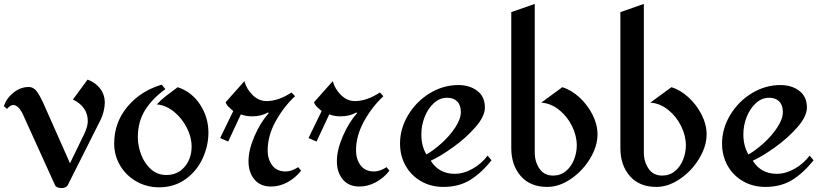

<svg xmlns="http://www.w3.org/2000/svg" viewBox="-32 -944 4206 982"><path d="M504 -420Q504 -399 498 -374.5Q492 -350 483 -332L314 4Q311 10 302 14Q293 18 283 18Q271 18 261.5 14Q252 10 249 2L82 -366Q60 -407 35 -407Q21 -407 4 -387L-12 -401Q0 -440 36 -469.5Q72 -499 115 -499Q142 -499 160.5 -470.5Q179 -442 196 -402L326 -109L398 -257Q417 -297 417 -324Q417 -362 397 -390Q377 -418 341 -435L416 -537Q458 -521 481 -490Q504 -459 504 -420Z M814 -488Q748 -441 710.5 -381.5Q673 -322 673 -242Q673 -198 690 -153Q707 -108 740 -78.5Q773 -49 819 -49Q877 -49 912.5 -91Q948 -133 948 -195Q948 -242 923.5 -290.5Q899 -339 858 -372.5Q817 -406 770 -410Q791 -433 815.5 -452Q840 -471 877 -498Q949 -474 991.5 -409Q1034 -344 1034 -266Q1034 -197 1003.5 -132Q973 -67 915.5 -26.5Q858 14 782 14Q719 14 666.5 -15.5Q614 -45 583 -96.5Q552 -148 552 -210Q552 -317 619.5 -398Q687 -479 795 -511Z M1239 -119Q1239 -63 1269 -26.5Q1299 10 1354 10Q1398 10 1438.5 -12Q1479 -34 1508 -71L1493 -89Q1459 -67 1429 -67Q1384 -67 1360.5 -98Q1337 -129 1337 -175Q1337 -250 1378 -324Q1419 -398 1477 -452L1459 -471Q1392 -427 1331 -427Q1292 -427 1260.5 -457.5Q1229 -488 1218 -529L1122 -421Q1126 -407 1142 -393Q1158 -379 1161 -376L1094 -238L1135 -220L1200 -359Q1226 -349 1257 -349Q1305 -349 1339 -369L1342 -365Q1300 -318 1269.5 -247.5Q1239 -177 1239 -119Z M1691 -119Q1691 -63 1721 -26.5Q1751 10 1806 10Q1850 10 1890.5 -12Q1931 -34 1960 -71L1945 -89Q1911 -67 1881 -67Q1836 -67 1812.5 -98Q1789 -129 1789 -175Q1789 -250 1830 -324Q1871 -398 1929 -452L1911 -471Q1844 -427 1783 -427Q1744 -427 1712.5 -457.5Q1681 -488 1670 -529L1574 -421Q1578 -407 1594 -393Q1610 -379 1613 -376L1546 -238L1587 -220L1652 -359Q1678 -349 1709 -349Q1757 -349 1791 -369L1794 -365Q1752 -318 1721.5 -247.5Q1691 -177 1691 -119Z M2448 -394Q2448 -349 2399.5 -293.5Q2351 -238 2284.5 -190.5Q2218 -143 2171 -122Q2213 -55 2294 -55Q2339 -55 2384.5 -80.5Q2430 -106 2462 -148L2482 -124Q2430 -59 2372.5 -23.5Q2315 12 2236 12Q2172 12 2121.5 -17Q2071 -46 2042.5 -96.5Q2014 -147 2014 -210Q2014 -286 2055.5 -355.5Q2097 -425 2166 -467Q2235 -509 2312 -509Q2370 -509 2409 -479.5Q2448 -450 2448 -394ZM2123 -257Q2123 -197 2149 -154Q2186 -175 2227.5 -212.5Q2269 -250 2297 -293Q2325 -336 2325 -371Q2325 -406 2306.5 -425Q2288 -444 2255 -444Q2217 -444 2187 -416.5Q2157 -389 2140 -346Q2123 -303 2123 -257Z M2767 12Q2680 12 2631.5 -43.5Q2583 -99 2583 -186V-882L2703 -924V-164Q2703 -117 2727 -81.5Q2751 -46 2797 -46Q2835 -46 2862.5 -69Q2890 -92 2904 -128Q2918 -164 2918 -200Q2918 -250 2893.5 -299.5Q2869 -349 2827 -382.5Q2785 -416 2736 -419L2844 -498Q2890 -484 2931.5 -446Q2973 -408 2998.5 -357.5Q3024 -307 3024 -257Q3024 -196 2986 -133Q2948 -70 2888 -29Q2828 12 2767 12Z M3325 12Q3238 12 3189.5 -43.5Q3141 -99 3141 -186V-882L3261 -924V-164Q3261 -117 3285 -81.5Q3309 -46 3355 -46Q3393 -46 3420.5 -69Q3448 -92 3462 -128Q3476 -164 3476 -200Q3476 -250 3451.5 -299.5Q3427 -349 3385 -382.5Q3343 -416 3294 -419L3402 -498Q3448 -484 3489.5 -446Q3531 -408 3556.5 -357.5Q3582 -307 3582 -257Q3582 -196 3544 -133Q3506 -70 3446 -29Q3386 12 3325 12Z M4095 -394Q4095 -349 4046.5 -293.5Q3998 -238 3931.5 -190.5Q3865 -143 3818 -122Q3860 -55 3941 -55Q3986 -55 4031.5 -80.5Q4077 -106 4109 -148L4129 -124Q4077 -59 4019.5 -23.5Q3962 12 3883 12Q3819 12 3768.5 -17Q3718 -46 3689.5 -96.5Q3661 -147 3661 -210Q3661 -286 3702.5 -355.5Q3744 -425 3813 -467Q3882 -509 3959 -509Q4017 -509 4056 -479.5Q4095 -450 4095 -394ZM3770 -257Q3770 -197 3796 -154Q3833 -175 3874.5 -212.5Q3916 -250 3944 -293Q3972 -336 3972 -371Q3972 -406 3953.5 -425Q3935 -444 3902 -444Q3864 -444 3834 -416.5Q3804 -389 3787 -346Q3770 -303 3770 -257Z"/></svg>

Font: Amita
Style: Bold
Weight: 700
Designer: Eduardo Rodriguez Tunni, Modular Infotech, Brian J. Bonislawsky
Foundry: Eduardo Rodriguez Tunni, Modular Infotech, Brian J. Bonislawsky
Version: Version 1.003